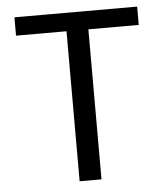

<svg xmlns="http://www.w3.org/2000/svg" viewBox="-49 -683 628 726"><g transform="rotate(-5 265.5 -319.5)"><path d="M307.1 0H224.1V-625.3H307.1ZM498.3 -569.4H32.5V-639H498.3Z"/></g></svg>

Font: Anek Devanagari Medium
Style: Regular
Weight: 500
Designer: Kailash Malviya (Devanagari) & Yesha Goshar (Latin)
Foundry: Ek Type
Version: Version 1.003